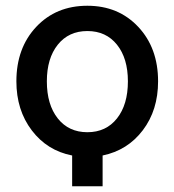

<svg xmlns="http://www.w3.org/2000/svg" viewBox="-20 -538 607 668"><path d="M530 -255Q530 -155 477 -85Q424 -15 337 3V110H231V3Q144 -14 90.5 -84.5Q37 -155 37 -255Q37 -371 106 -444.5Q175 -518 284 -518Q392 -518 461 -444.5Q530 -371 530 -255ZM143 -255Q143 -174 181 -126Q219 -78 284 -78Q349 -78 387 -126Q425 -174 425 -255Q425 -335 387 -382.5Q349 -430 284 -430Q219 -430 181 -382.5Q143 -335 143 -255Z"/></svg>

Font: LT Superior Semi-bold
Style: Regular
Weight: 600
Designer: Daniel Lyons
Foundry: LyonsType
Version: Version 1.0